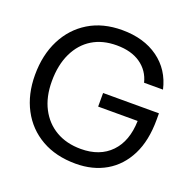

<svg xmlns="http://www.w3.org/2000/svg" viewBox="-127 -841 988 982"><g transform="rotate(20 366.5 -350.0)"><path d="M384 12Q276 12 197.5 -33Q119 -78 76.5 -158.5Q34 -239 34 -344Q34 -453 76 -536Q118 -619 194.5 -665.5Q271 -712 376 -712Q494 -712 573 -655Q652 -598 675 -497H572Q557 -558 506.5 -593.5Q456 -629 376 -629Q299 -629 243.5 -595Q188 -561 157 -496.5Q126 -432 126 -343Q126 -258 158 -196.5Q190 -135 247.5 -101.5Q305 -68 383 -68Q486 -68 545.5 -129.5Q605 -191 608 -302H393V-376H697V-341Q697 -227 657.5 -148.5Q618 -70 547.5 -29Q477 12 384 12Z"/></g></svg>

Font: Host Grotesk Light
Style: Regular
Weight: 400
Version: Version 1.003